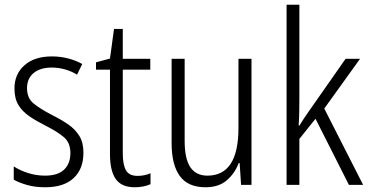

<svg xmlns="http://www.w3.org/2000/svg" viewBox="-20 -780 1556 810"><path d="M332 -136Q332 -67 290.5 -28.5Q249 10 171 10Q128 10 94.5 0.5Q61 -9 38 -22V-78Q64 -61 98.5 -50Q133 -39 170 -39Q224 -39 250.5 -64.5Q277 -90 277 -134Q277 -177 251 -200Q225 -223 172 -250Q134 -269 104.5 -289Q75 -309 58 -336.5Q41 -364 41 -407Q41 -467 83 -504.5Q125 -542 199 -542Q235 -542 267.5 -533.5Q300 -525 327 -510L305 -465Q283 -479 255 -487Q227 -495 198 -495Q150 -495 122 -472Q94 -449 94 -408Q94 -367 120.5 -344.5Q147 -322 201 -294Q239 -275 268 -255Q297 -235 314.5 -207Q332 -179 332 -136Z M560 -38Q575 -38 589.5 -41Q604 -44 615 -49V-3Q602 3 585 6.5Q568 10 548 10Q493 10 468.5 -24.5Q444 -59 444 -130V-486H385V-517L444 -533L461 -658H498V-532H614V-486H498V-133Q498 -85 511.5 -61.5Q525 -38 560 -38Z M1041 -532V0H997L991 -92H987Q971 -49 937 -19.5Q903 10 847 10Q773 10 738.5 -37.5Q704 -85 704 -176V-532H759V-186Q759 -110 783 -74.5Q807 -39 855 -39Q986 -39 986 -240V-532Z M1243 -373Q1243 -341 1242.5 -311Q1242 -281 1240 -250H1243Q1253 -266 1263 -281.5Q1273 -297 1284 -312L1438 -532H1499L1348 -322L1512 0H1452L1311 -279L1243 -194V0H1189V-760H1243Z"/></svg>

Font: Noto Sans Gurmukhi Condensed Light
Style: Regular
Weight: 300
Width: 3
Designer: Jelle Bosma - Monotype Design Team
Foundry: Monotype Imaging Inc.
Version: Version 2.004; ttfautohint (v1.8.4.7-5d5b)